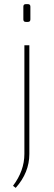

<svg xmlns="http://www.w3.org/2000/svg" viewBox="-20 -699 260 929"><path d="M105 -679H115Q127 -679 127 -667V-605Q127 -593 115 -593H105Q93 -593 93 -605V-667Q93 -679 105 -679ZM122 -480V46Q122 136 56 210L43 200Q98 127 98 46V-480Z"/></svg>

Font: Exo 2.0 Thin
Style: Regular
Weight: 250
Designer: Natanael Gama
Version: Version 1.001;PS 001.001;hotconv 1.0.70;makeotf.lib2.5.58329